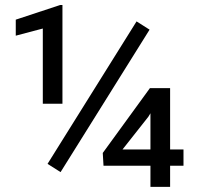

<svg xmlns="http://www.w3.org/2000/svg" viewBox="-20 -729 772 749"><path d="M223.6 -324.2H147V-617.7L41.5 -589.8V-652.3L214.8 -709.5H223.6ZM216.3 -57.6 165.5 -89.8 512.7 -645.5 563.5 -613.3ZM458 -146H566.9V-287.1L558.6 -273.4ZM643.6 -146H695.8V-82.5H643.6V0H566.9V-82.5H383.8L380.9 -132.3L564.9 -385.3H643.6Z"/></svg>

Font: RobotoDraft
Style: Regular
Weight: 400
Version: Version 2.001101; 2014